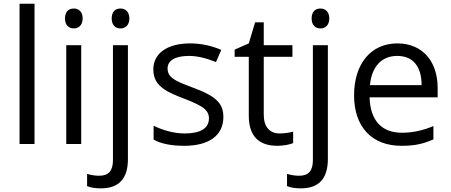

<svg xmlns="http://www.w3.org/2000/svg" viewBox="-20 -780 2443 1040"><path d="M85.9 -759.8H167V0H85.9Z M332 -680.2C332 -717.3 352.5 -733.9 379.9 -733.9C405.8 -733.9 427.7 -716.8 427.7 -680.2C427.7 -643.6 405.8 -626 379.9 -626C352.5 -626 332 -643.6 332 -680.2ZM338.9 -535.2H419.9V0H338.9Z M585 -680.2C585 -717.3 605.5 -733.9 632.8 -733.9C658.7 -733.9 680.7 -716.8 680.7 -680.2C680.7 -643.6 658.7 -626 632.8 -626C605.5 -626 585 -643.6 585 -680.2ZM451.7 162.1C474.1 168.5 496.1 171.9 518.1 171.9C568.8 171.9 591.8 144.5 591.8 87.9V-535.2H672.9V82C672.9 187.5 624 240.2 526.9 240.2C496.1 240.2 470.7 236.3 451.7 228Z M812 -99.1C863.3 -73.2 925.3 -57.1 980 -57.1C1064.5 -57.1 1111.8 -84 1111.8 -139.2C1111.8 -160.2 1103 -177.7 1085 -192.9C1066.9 -207.5 1031.2 -225.1 979 -245.1C929.2 -263.7 894 -279.8 873 -293.9C831.1 -321.3 810.5 -355 810.5 -403.8C810.5 -491.2 886.2 -544.9 1009.8 -544.9C1067.4 -544.9 1123.5 -533.2 1178.7 -509.8L1149.9 -443.8C1096.2 -465.8 1047.4 -477.1 1003.9 -477.1C927.2 -477.1 887.7 -451.7 887.7 -409.2C887.7 -380.4 901.4 -361.8 934.1 -343.8C950.2 -334.5 981.4 -321.3 1027.8 -304.2C1154.8 -257.8 1189.9 -216.8 1189.9 -146C1189.9 -46.4 1112.3 9.8 978 9.8C907.2 9.8 851.6 -1.5 812 -23.9Z M1567.9 -4.9C1550.3 3.4 1510.3 9.8 1482.9 9.8C1379.4 9.8 1327.6 -44.9 1327.6 -153.8V-472.2H1251V-511.2L1327.6 -544.9L1361.8 -659.2H1408.7V-535.2H1564V-472.2H1408.7V-157.2C1408.7 -92.8 1441.4 -57.1 1494.6 -57.1C1523.4 -57.1 1552.2 -62.5 1567.9 -66.9Z M1668 -680.2C1668 -717.3 1688.5 -733.9 1715.8 -733.9C1741.7 -733.9 1763.7 -716.8 1763.7 -680.2C1763.7 -643.6 1741.7 -626 1715.8 -626C1688.5 -626 1668 -643.6 1668 -680.2ZM1534.7 162.1C1557.1 168.5 1579.1 171.9 1601.1 171.9C1651.9 171.9 1674.8 144.5 1674.8 87.9V-535.2H1755.9V82C1755.9 187.5 1707 240.2 1609.9 240.2C1579.1 240.2 1553.7 236.3 1534.7 228Z M2350.6 -252.9H1981.9C1985.4 -127.4 2047.4 -61 2156.7 -61C2214.4 -61 2271.5 -73.2 2327.6 -97.2V-24.9C2270.5 0 2226.1 9.8 2153.8 9.8C1995.6 9.8 1897.9 -91.8 1897.9 -263.2C1897.9 -435.5 1989.7 -544.9 2132.8 -544.9C2267.1 -544.9 2350.6 -448.7 2350.6 -304.2ZM2263.7 -318.8C2263.7 -420.9 2216.3 -477.1 2131.8 -477.1C2045.9 -477.1 1993.2 -418 1983.9 -318.8Z"/></svg>

Font: OpenSansEmoji
Style: Regular
Weight: 400
Foundry: MorbZ
Version: Version 1.000;PS 001.000;hotconv 1.0.70;makeotf.lib2.5.58329